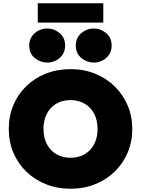

<svg xmlns="http://www.w3.org/2000/svg" viewBox="-20 -1137 861 1172"><path d="M410.5 15Q328.5 15 259.5 -12.8Q190.5 -40.5 139.8 -90Q89 -139.5 61.2 -206Q33.5 -272.5 33.5 -350Q33.5 -428 61.2 -494.5Q89 -561 139.8 -610.5Q190.5 -660 259.5 -687.5Q328.5 -715 410.5 -715Q492.5 -715 561.2 -687Q630 -659 680.8 -609Q731.5 -559 759.5 -492.8Q787.5 -426.5 787.5 -350Q787.5 -272.5 759.5 -206Q731.5 -139.5 680.8 -90Q630 -40.5 561.2 -12.8Q492.5 15 410.5 15ZM410.5 -174Q447 -174 477.2 -186.2Q507.5 -198.5 529.5 -221.5Q551.5 -244.5 563.5 -277Q575.5 -309.5 575.5 -350Q575.5 -404 554.5 -443.5Q533.5 -483 496.2 -504.5Q459 -526 410.5 -526Q374 -526 343.8 -513.8Q313.5 -501.5 291.5 -478.5Q269.5 -455.5 257.5 -423Q245.5 -390.5 245.5 -350Q245.5 -296 266.5 -256.5Q287.5 -217 324.8 -195.5Q362 -174 410.5 -174ZM268.5 -755Q226.5 -755 192.5 -782.8Q158.5 -810.5 158.5 -859Q158.5 -891 174 -914.2Q189.5 -937.5 214.8 -950.2Q240 -963 268.5 -963Q310.5 -963 344 -935Q377.5 -907 377.5 -859Q377.5 -826.5 361.8 -803.2Q346 -780 321 -767.5Q296 -755 268.5 -755ZM552.5 -755Q510.5 -755 476.5 -782.8Q442.5 -810.5 442.5 -859Q442.5 -891 458.2 -914.2Q474 -937.5 499 -950.2Q524 -963 552.5 -963Q594.5 -963 628 -935Q661.5 -907 661.5 -859Q661.5 -826.5 645.8 -803.2Q630 -780 605 -767.5Q580 -755 552.5 -755ZM210.5 -999V-1117H610.5V-999Z"/></svg>

Font: Geologica Black
Style: Regular
Weight: 900
Designer: Sindre Bremnes, Frode Helland
Foundry: Monokrom Skriftforlag AS
Version: Version 1.010;gftools[0.9.28]